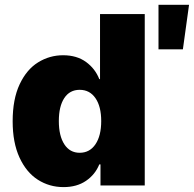

<svg xmlns="http://www.w3.org/2000/svg" viewBox="-20 -765 800 792"><path d="M32.2 -264.6Q32.2 -356 61 -417.2Q89.8 -478.5 137.2 -507.8Q184.6 -537.1 240.2 -537.1Q296.9 -537.1 335 -509.3Q373 -481.4 389.6 -438.5H392.6V-707H577.1V0H394.5V-86.9H389.6Q372.6 -44.9 334.7 -19Q296.9 6.8 242.2 6.8Q183.6 6.8 136 -23.7Q88.4 -54.2 60.3 -115.5Q32.2 -176.8 32.2 -264.6ZM397.5 -265.6Q397.5 -325.7 373.8 -360.1Q350.1 -394.5 308.6 -394.5Q267.6 -394.5 245.1 -360.4Q222.7 -326.2 222.7 -265.6Q222.7 -204.6 245.4 -169.7Q268.1 -134.8 308.6 -134.8Q350.1 -134.8 373.8 -169.9Q397.5 -205.1 397.5 -265.6ZM633.8 -745.1H759.8L734.4 -561.5H633.8Z"/></svg>

Font: Pretendard JP Black
Style: Regular
Weight: 900
Designer: Base glyphs from Inter by Rasmus Andersson; Hangeul glyphs from Noto Sans CJK(Source Han Sans) by Jang Soo-young and Kan
Foundry: Kil Hyung-jin
Version: Version 1.309